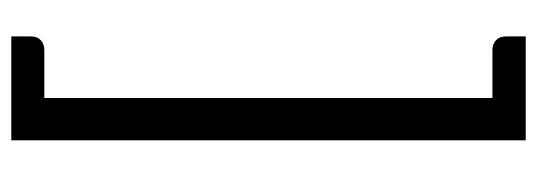

<svg xmlns="http://www.w3.org/2000/svg" viewBox="-326 -480 951 340"><g transform="rotate(-90 150.0 -310.5)"><path d="M71 144.5V-766.5H255V-731.5Q255 -720.5 248.2 -714.2Q241.5 -708 230.5 -708H146V85.5H230.5Q241.5 85.5 248.2 91.8Q255 98 255 109.5V144.5Z"/></g></svg>

Font: LatoHex
Style: Regular
Weight: 400
Designer: Lukasz Dziedzic
Foundry: tyPoland Lukasz Dziedzic
Version: Version 1.104; Western+Polish opensource